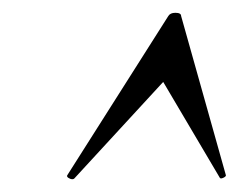

<svg xmlns="http://www.w3.org/2000/svg" viewBox="-20 -654 393 300"><path d="M93 -374Q90 -374 87 -376Q84 -378 85 -380L243 -629Q246 -634 254 -634Q263 -634 263 -629L333 -380Q333 -378 328.5 -376Q324 -374 323 -377L235 -526L96 -375Q95 -374 93 -374Z"/></svg>

Font: Cormorant Garamond Medium
Style: Italic
Weight: 500
Italic angle: -10°
Designer: Christian Thalmann (Catharsis Fonts)
Foundry: Catharsis Fonts
Version: Version 4.000